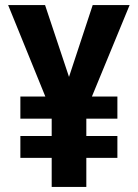

<svg xmlns="http://www.w3.org/2000/svg" viewBox="-20 -734 543 754"><path d="M251 -432 157 -714H12L158 -355H60V-268H183V-200H60V-114H183V0H319V-114H441V-200H319V-268H441V-355H341L489 -714H344Z"/></svg>

Font: Noto Sans Georgian Condensed Bold
Style: Regular
Weight: 700
Width: 3
Designer: Monotype Design Team, Akaki Razmadze
Foundry: Google LLC
Version: Version 2.005